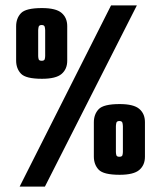

<svg xmlns="http://www.w3.org/2000/svg" viewBox="-20 -650 599 714"><path d="M53 44 393 -630H489L147 44ZM136 -357Q76 -357 58 -376Q40 -395 40 -425V-552Q40 -582 58 -601Q76 -620 136 -620Q188 -620 209 -602Q230 -584 230 -553V-424Q230 -393 209 -375Q188 -357 136 -357ZM135 -424Q145 -424 146.5 -430.5Q148 -437 148 -442V-537Q148 -542 146.5 -549.5Q145 -557 135 -557Q125 -557 123.5 -549.5Q122 -542 122 -537V-442Q122 -437 123.5 -430.5Q125 -424 135 -424ZM425 0Q365 0 347 -19Q329 -38 329 -68V-195Q329 -225 347 -244Q365 -263 425 -263Q477 -263 498 -245Q519 -227 519 -196V-67Q519 -36 498 -18Q477 0 425 0ZM424 -67Q434 -67 435.5 -73.5Q437 -80 437 -85V-180Q437 -185 435.5 -192.5Q434 -200 424 -200Q414 -200 412.5 -192.5Q411 -185 411 -180V-85Q411 -80 412.5 -73.5Q414 -67 424 -67Z"/></svg>

Font: Smooch Sans Black
Style: Regular
Weight: 900
Designer: Robert E. Leuschke
Foundry: Robert E. Leuschke
Version: Version 1.010; ttfautohint (v1.8.3)